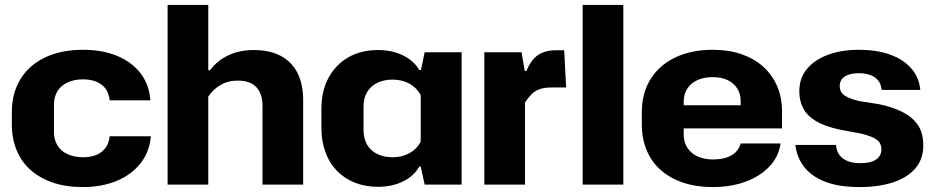

<svg xmlns="http://www.w3.org/2000/svg" viewBox="-20 -749 3791 779"><path d="M315 10Q248 10 195 -8Q142 -26 104.5 -59Q67 -92 47.5 -139.5Q28 -187 28 -245V-293Q28 -371 63 -428Q98 -485 163 -516Q228 -547 316 -547Q397 -547 457 -521.5Q517 -496 551.5 -450Q586 -404 590 -342H425Q420 -385 391.5 -406Q363 -427 316 -427Q281 -427 254 -414.5Q227 -402 213 -379Q199 -356 199 -325V-212Q199 -182 213 -159Q227 -136 254 -123.5Q281 -111 317 -111Q348 -111 371 -120.5Q394 -130 408 -149Q422 -168 425 -196H592Q587 -134 551 -87.5Q515 -41 454.5 -15.5Q394 10 315 10Z M660 0V-729H825V-464H832Q862 -504 907.5 -525Q953 -546 1009 -546Q1076 -546 1120.5 -521.5Q1165 -497 1187.5 -452Q1210 -407 1210 -343V0H1045V-320Q1045 -353 1033.5 -376Q1022 -399 1000 -410.5Q978 -422 945 -422Q905 -422 874.5 -404Q844 -386 825 -357V0Z M1514 9Q1462 9 1419.5 -8Q1377 -25 1346.5 -56.5Q1316 -88 1300 -132.5Q1284 -177 1284 -231V-307Q1284 -379 1312.5 -432.5Q1341 -486 1392.5 -516Q1444 -546 1514 -546Q1571 -546 1615.5 -524Q1660 -502 1681 -465H1688L1703 -537H1853V0H1703L1687 -73H1681Q1660 -35 1615.5 -13Q1571 9 1514 9ZM1573 -111Q1612 -111 1642 -128Q1672 -145 1687 -174V-363Q1672 -392 1642 -409Q1612 -426 1573 -426Q1538 -426 1511 -413Q1484 -400 1469.5 -375.5Q1455 -351 1455 -317V-221Q1455 -187 1469.5 -162Q1484 -137 1511 -124Q1538 -111 1573 -111Z M1945 0V-537H2096L2109 -461H2116Q2134 -506 2162.5 -525.5Q2191 -545 2236 -545H2269L2277 -394H2215Q2188 -394 2169 -387Q2150 -380 2136.5 -366.5Q2123 -353 2110 -333V0Z M2344 0V-729H2509V0Z M2872 10Q2806 10 2753 -7.5Q2700 -25 2662 -58Q2624 -91 2604 -138.5Q2584 -186 2584 -245V-293Q2584 -371 2619.5 -428Q2655 -485 2720 -516Q2785 -547 2872 -547Q2936 -547 2987.5 -529.5Q3039 -512 3076 -479Q3113 -446 3133 -399.5Q3153 -353 3153 -296V-228H2727V-322H2998L2985 -307V-340Q2985 -369 2971 -390.5Q2957 -412 2932 -424Q2907 -436 2872 -436Q2835 -436 2808.5 -423.5Q2782 -411 2768 -388.5Q2754 -366 2754 -336V-202Q2754 -173 2768.5 -150Q2783 -127 2810 -114.5Q2837 -102 2874 -102Q2919 -102 2948 -119Q2977 -136 2985 -167H3147Q3139 -112 3101 -72.5Q3063 -33 3004 -11.5Q2945 10 2872 10Z M3468 10Q3384 10 3328.5 -11.5Q3273 -33 3243 -71.5Q3213 -110 3207 -161H3372Q3374 -136 3386 -120Q3398 -104 3419 -95.5Q3440 -87 3470 -87Q3514 -87 3535 -102Q3556 -117 3556 -143Q3556 -170 3535.5 -183.5Q3515 -197 3474 -207L3388 -223Q3327 -236 3291 -257.5Q3255 -279 3239 -309.5Q3223 -340 3223 -378Q3223 -433 3255 -470.5Q3287 -508 3341.5 -527.5Q3396 -547 3464 -547Q3536 -547 3590 -528Q3644 -509 3676.5 -472.5Q3709 -436 3714 -384H3557Q3555 -408 3542.5 -423Q3530 -438 3510 -445Q3490 -452 3466 -452Q3440 -452 3422 -445.5Q3404 -439 3395.5 -427.5Q3387 -416 3387 -400Q3387 -376 3405.5 -362.5Q3424 -349 3466 -339L3548 -326Q3600 -315 3640 -295.5Q3680 -276 3703 -243.5Q3726 -211 3726 -159Q3726 -103 3693.5 -65.5Q3661 -28 3603 -9Q3545 10 3468 10Z"/></svg>

Font: Hubot Sans
Style: Bold
Weight: 700
Designer: Deni Anggara
Foundry: GitHub, Inc., Subsidiary of Microsoft Corporation
Version: Version 2.000